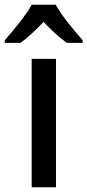

<svg xmlns="http://www.w3.org/2000/svg" viewBox="-58 -786 367 806"><path d="M176 -766H75C51 -722 -1 -659 -38 -617V-606H28C59 -628 91 -659 125 -694C158 -659 191 -628 223 -606H289V-617C253 -658 200 -721 176 -766ZM177 0V-539H75V0Z"/></svg>

Font: Noto Sans Thai Looped SemiCondensed Medium
Style: Regular
Weight: 500
Width: 4
Designer: Sasikarn Vongin, Ben Mitchell
Foundry: The Fontpad Ltd
Version: Version 1.001